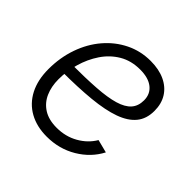

<svg xmlns="http://www.w3.org/2000/svg" viewBox="-145 -693 846 846"><g transform="rotate(45 278.0 -270.0)"><path d="M251 10.3Q188.5 10.3 142.3 -15.4Q96.2 -41 71 -89.6Q45.9 -138.2 45.9 -205.6Q45.9 -277.8 67.9 -340.6Q89.8 -403.3 129.9 -450.2Q169.9 -497.1 223.4 -523.4Q276.9 -549.8 339.4 -549.8Q391.1 -549.8 428.7 -532.2Q466.3 -514.6 486.6 -482.4Q506.8 -450.2 506.8 -405.8Q506.8 -356.4 480.7 -324.5Q454.6 -292.5 402.8 -273.9Q351.1 -255.4 273.4 -247.8Q195.8 -240.2 92.8 -240.2L100.6 -293Q190.4 -293 254.9 -297.4Q319.3 -301.8 360.6 -314Q401.9 -326.2 421.6 -348.4Q441.4 -370.6 441.4 -406.2Q441.4 -445.3 413.1 -467.8Q384.8 -490.2 333.5 -490.2Q277.8 -490.2 235.8 -465.3Q193.8 -440.4 165.8 -398.7Q137.7 -356.9 123.3 -306.6Q108.9 -256.3 108.9 -205.1Q108.9 -160.2 124.5 -124.8Q140.1 -89.4 172.4 -68.8Q204.6 -48.3 254.4 -48.3Q309.6 -48.3 354.2 -73.7Q398.9 -99.1 423.3 -140.6L484.4 -125Q452.6 -64 390.4 -26.9Q328.1 10.3 251 10.3Z"/></g></svg>

Font: Inter 18pt Light
Style: Italic
Weight: 300
Italic angle: -9.3988°
Designer: Rasmus Andersson
Foundry: rsms
Version: Version 4.001;git-66647c0bb